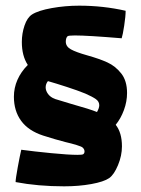

<svg xmlns="http://www.w3.org/2000/svg" viewBox="-20 -625 498 677"><path d="M388 -185Q410 -157 410 -109Q410 -76 396 -42.5Q382 -9 365 3Q346 16 302 24Q258 32 206 32Q114 32 35 17Q35 6 42.5 -35Q50 -76 55 -97Q99 -91 160.5 -85Q222 -79 253 -79Q269 -79 273 -81Q278 -84 278 -91Q278 -99 271 -105Q268 -108 250.5 -113.5Q233 -119 211 -124Q199 -127 174.5 -134Q150 -141 132 -147Q80 -164 54.5 -199Q29 -234 29 -284Q29 -315 41.5 -343.5Q54 -372 78 -396Q57 -428 57 -477Q57 -507 66.5 -535Q76 -563 93 -574Q115 -588 162.5 -596.5Q210 -605 259 -605Q344 -605 423 -587Q423 -568 418 -535Q413 -502 409 -490Q289 -500 244 -500Q221 -500 218 -497Q212 -491 212 -478Q212 -461 230 -451Q248 -441 287 -430Q330 -418 358.5 -405Q387 -392 407.5 -366Q428 -340 428 -297Q428 -267 417 -237Q406 -207 388 -185ZM230 -259Q298 -240 322 -230Q330 -244 330 -254Q330 -267 318 -275.5Q306 -284 281 -295Q254 -306 215.5 -318.5Q177 -331 149 -339Q141 -329 141 -317Q141 -305 149.5 -293.5Q158 -282 174 -276Q180 -274 230 -259Z"/></svg>

Font: Lalezar
Style: Regular
Weight: 400
Designer: Borna Izadpanah
Foundry: Borna Izadpanah
Version: Version 1.004